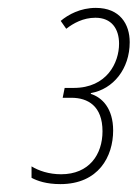

<svg xmlns="http://www.w3.org/2000/svg" viewBox="-20 -876 349 487"><path d="M133 -409C230 -409 267 -479 267 -545C267 -601 239 -629 210 -638L211 -640C267 -650 309 -701 309 -769C309 -815 284 -856 223 -856C184 -856 153 -839 134 -823L148 -803C166 -817 191 -831 222 -831C263 -831 282 -803 282 -765C282 -717 251 -653 167 -653H144L139 -628H161C203 -628 240 -607 240 -543C240 -484 206 -434 135 -434C104 -434 78 -443 60 -454V-425C75 -417 98 -409 133 -409Z"/></svg>

Font: Noto Sans ExtraCondensed Thin
Style: Italic
Weight: 100
Width: 2
Italic angle: -12°
Designer: Monotype Design Team
Foundry: Monotype Imaging Inc.
Version: Version 2.013